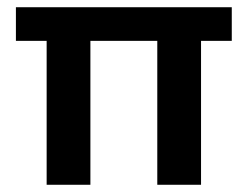

<svg xmlns="http://www.w3.org/2000/svg" viewBox="-20 -511 685 531"><path d="M621 -398H536V0H415V-398H230V0H109V-398H24V-491H621Z"/></svg>

Font: Exo 2.0 Semi Bold
Style: Regular
Weight: 600
Designer: Natanael Gama
Version: Version 1.001;PS 001.001;hotconv 1.0.70;makeotf.lib2.5.58329